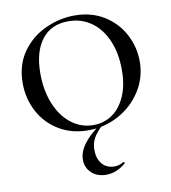

<svg xmlns="http://www.w3.org/2000/svg" viewBox="-96 -719 959 1077"><g transform="rotate(-10 383.0 -180.5)"><path d="M49 -312Q49 -415 101 -488.5Q153 -562 234.5 -599Q316 -636 401 -636Q496 -636 568 -591.5Q640 -547 678.5 -474Q717 -401 717 -319Q717 -228 669 -152Q621 -76 540.5 -32Q460 12 366 12Q273 12 200.5 -31.5Q128 -75 88.5 -149.5Q49 -224 49 -312ZM610 -290Q610 -383 579.5 -455.5Q549 -528 492.5 -569Q436 -610 360 -610Q262 -610 209 -540.5Q156 -471 156 -348Q156 -252 187 -175.5Q218 -99 274 -55.5Q330 -12 400 -12Q460 -12 507.5 -44.5Q555 -77 582.5 -140Q610 -203 610 -290ZM380 126Q380 176 405.5 206.5Q431 237 476 237Q503 237 527 222H529Q532 222 534.5 225Q537 228 534 230Q481 275 423 275Q371 275 339 245Q307 215 307 169Q307 84 433 -6L446 -1Q411 32 395.5 61Q380 90 380 126Z"/></g></svg>

Font: Cormorant Unicase SemiBold
Style: Regular
Weight: 600
Designer: Christian Thalmann (Catharsis Fonts)
Foundry: Catharsis Fonts
Version: Version 4.000